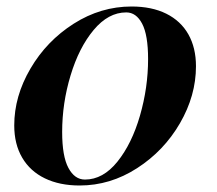

<svg xmlns="http://www.w3.org/2000/svg" viewBox="-20 -551 662 585"><path d="M577.1 -349.1Q577.1 -259.8 528.3 -175.5Q479.5 -91.3 397.7 -38.6Q315.9 14.2 222.7 14.2Q161.6 14.2 116.7 -7.6Q71.8 -29.3 47.6 -70.6Q23.4 -111.8 23.4 -168.9Q23.4 -257.8 72.8 -342Q122.1 -426.3 204.6 -478.8Q287.1 -531.2 380.9 -531.2Q442.4 -531.2 486.6 -509.3Q530.8 -487.3 554 -446.3Q577.1 -405.3 577.1 -349.1ZM169.4 -148.9Q169.4 -74.7 188.5 -39.3Q207.5 -3.9 238.8 -3.9Q293.9 -3.9 337.9 -58.6Q381.8 -113.3 406.5 -198.7Q431.2 -284.2 431.2 -371.1Q431.2 -444.3 413.1 -478.8Q395 -513.2 364.7 -513.2Q310.1 -513.2 265.4 -459.7Q220.7 -406.2 195.1 -321.5Q169.4 -236.8 169.4 -148.9Z"/></svg>

Font: TypoPRO Playfair Display
Style: Bold Italic
Weight: 700
Italic angle: -14.9847°
Designer: Claus Eggers Sørensen
Foundry: Claus Eggers Sørensen
Version: Version 1.004;PS 001.004;hotconv 1.0.70;makeotf.lib2.5.58329